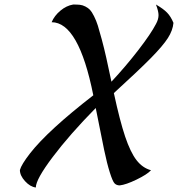

<svg xmlns="http://www.w3.org/2000/svg" viewBox="-20 -748 786 848"><path d="M647 3.9Q629.9 22.5 583 45.2Q536.1 67.9 508.8 70.8Q494.6 70.8 486.1 62Q477.5 53.2 465.1 13.9Q452.6 -25.4 439.9 -86.2Q427.2 -147 402.8 -271Q287.6 -153.8 212.9 -54.7Q138.2 44.4 138.2 80.1Q113.3 77.1 90.6 52.2Q67.9 27.3 67.9 2.9Q74.2 -21 112.8 -70.8Q191.9 -171.9 392.1 -327.1Q327.6 -649.9 208 -649.9Q220.2 -678.7 246.8 -700.9Q273.4 -723.1 303.2 -728Q321.3 -728 333 -726.8Q344.7 -725.6 357.2 -719.2Q369.6 -712.9 377.4 -704.6Q385.3 -696.3 395.3 -676.5Q405.3 -656.7 412.1 -635Q418.9 -613.3 429.4 -574.2Q439.9 -535.2 449.2 -493.7Q458.5 -452.1 472.2 -387.2Q535.6 -455.1 591.3 -527.3Q647 -599.6 668.9 -642.1Q680.2 -662.6 680.2 -681.2Q680.2 -697.8 668.9 -728Q701.7 -709 718 -692.1Q734.4 -675.3 746.1 -647Q743.2 -613.8 721.4 -579.8Q699.7 -545.9 647 -492.2Q594.2 -438.5 482.9 -336.9Q509.3 -214.4 532.7 -144.8Q556.2 -75.2 582.8 -40.8Q609.4 -6.3 647 3.9Z"/></svg>

Font: Kaushan Script
Style: Regular
Weight: 400
Designer: Pablo Impallari
Foundry: Pablo Impallari
Version: Version 1.002